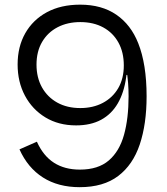

<svg xmlns="http://www.w3.org/2000/svg" viewBox="-20 -784 706 812"><path d="M319.6 -690.6Q265.5 -690.6 223.7 -668.9Q181.8 -647.1 158.1 -606.7Q134.4 -566.3 134.4 -510.6Q134.4 -455.8 157.6 -414.4Q180.8 -373.1 222.4 -350Q264 -327 319.6 -327Q373.7 -327 415.1 -349Q456.6 -371 480.1 -411.3Q503.6 -451.7 503.6 -507.3L515.1 -501.1L530 -467.1H514.9L513.5 -457.2Q504.6 -392.3 478.2 -346.9Q451.8 -301.4 407.7 -277.5Q363.6 -253.7 301.8 -253.7Q227.9 -253.7 172.2 -287.4Q116.5 -321.2 85.5 -379.4Q54.5 -437.6 54.5 -511.3Q54.5 -586.4 86.8 -643.4Q119.2 -700.4 178.4 -732.4Q237.7 -764.3 318.9 -764.3ZM318.9 -764.3Q410.2 -764.3 472 -721.8Q533.8 -679.3 564.6 -601.2Q582 -557.7 591 -501.4Q600 -445.1 600 -376.7Q600 -259.6 571.1 -173.2Q542.1 -86.8 479.7 -39.6Q417.3 7.6 317.1 7.6Q226.1 7.6 161.7 -33.4Q97.3 -74.4 62.4 -152.3L136 -184.7Q163.1 -124.6 208.4 -95.6Q253.6 -66.7 317.7 -66.7Q395.2 -66.7 440.2 -105.5Q485.2 -144.2 504.5 -213.9Q523.8 -283.5 523.8 -376.7Q523.8 -405.3 521.7 -433.2Q519.6 -461.1 514.4 -491.8L503.6 -507.3Q503.6 -562.8 480.9 -604Q458.2 -645.3 416.8 -668Q375.4 -690.6 319.6 -690.6Z"/></svg>

Font: Hepta Slab ExtraLight
Style: Regular
Weight: 200
Designer: Michael LaGattuta
Foundry: Michael LaGattuta
Version: Version 1.100